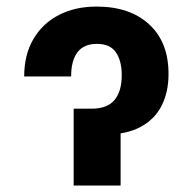

<svg xmlns="http://www.w3.org/2000/svg" viewBox="-20 -573 595 593"><path d="M54.7 -336.9Q54.7 -403.8 83 -452.1Q111.3 -500.5 161.6 -526.6Q211.9 -552.7 278.3 -552.7Q380.9 -552.7 440.7 -497.8Q500.5 -442.9 500.5 -344.7Q500.5 -288.1 478.8 -245.8Q457 -203.6 413.1 -180.4Q369.1 -157.2 301.8 -157.2H231V-237.3H262.2Q311.5 -237.3 333.7 -264.2Q356 -291 356 -340.8Q356 -384.8 338.1 -411.1Q320.3 -437.5 279.3 -437.5Q239.3 -437.5 219.5 -411.9Q199.7 -386.2 199.7 -336.9ZM207.5 -237.3H352.5V0H207.5Z"/></svg>

Font: Inter 28pt
Style: Bold
Weight: 700
Designer: Rasmus Andersson
Foundry: rsms
Version: Version 4.001;git-66647c0bb